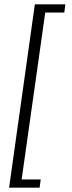

<svg xmlns="http://www.w3.org/2000/svg" viewBox="-20 -706 334 887"><path d="M22 161 141 -686H282L277 -648H189L80 123H168L163 161Z"/></svg>

Font: Chivo Medium Thin
Style: Italic
Weight: 250
Italic angle: -8.05°
Version: Version 2.002